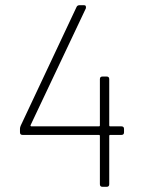

<svg xmlns="http://www.w3.org/2000/svg" viewBox="-20 -720 564 740"><path d="M365 -10V-196Q365 -200 361 -200H67Q57 -200 57 -210V-224Q57 -229 60 -236L275 -693Q278 -700 287 -700H304Q309 -700 310.5 -696.5Q312 -693 311 -688L98 -238Q97 -236 98 -234.5Q99 -233 101 -233H361Q365 -233 365 -237V-415Q365 -425 375 -425H391Q401 -425 401 -415V-237Q401 -233 405 -233H448Q458 -233 458 -223V-210Q458 -200 448 -200H405Q401 -200 401 -196V-10Q401 0 391 0H375Q365 0 365 -10Z"/></svg>

Font: Barlow GEO Extra Light
Style: Regular
Weight: 200
Designer: Jeremy Tribby
Foundry: Tribby Type
Version: Version 1.408